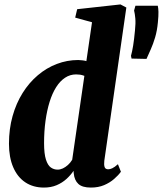

<svg xmlns="http://www.w3.org/2000/svg" viewBox="-20 -837 736 867"><path d="M451 -111Q449 -94 452.2 -83.2Q455.5 -72.5 469 -72.5Q476.5 -72.5 487 -77.2Q497.5 -82 512.5 -95.5L526 -61.5Q514.5 -45.5 495.2 -28.8Q476 -12 450 -1Q424 10 390.5 10Q351.5 10 333.8 -6.5Q316 -23 313 -54L312 -65.5Q299 -46 280 -28.8Q261 -11.5 235.8 -0.8Q210.5 10 178.5 10Q130 10 94.5 -13.5Q59 -37 39.8 -81.5Q20.5 -126 20.5 -188Q20.5 -255 36.8 -312.8Q53 -370.5 82.2 -417.2Q111.5 -464 150.8 -497.2Q190 -530.5 236.5 -548.2Q283 -566 333 -566Q340.5 -566 352.8 -564.5Q365 -563 370 -561L395.5 -736.5L319.5 -757.5L328.5 -795.5L524 -817L550.5 -803ZM361 -494.5Q350 -498.5 341.5 -499.8Q333 -501 323.5 -501Q296.5 -501 273.8 -486Q251 -471 233.5 -443.2Q216 -415.5 204 -377Q192 -338.5 185.5 -291.2Q179 -244 179 -190.5Q179 -142.5 187.5 -116.2Q196 -90 209.8 -80.5Q223.5 -71 240 -71Q252 -71 263.8 -76.5Q275.5 -82 286.5 -91.8Q297.5 -101.5 306 -115.5ZM641.5 -571 574 -572.5 571.5 -585Q577 -604.5 581.2 -630.8Q585.5 -657 589.5 -699.5Q593 -732.5 591 -754Q589 -775.5 585.5 -789.5L591.5 -811H692.5Q695 -800.5 695.5 -783.5Q696 -766.5 693 -736.5Q689.5 -698.5 680.5 -668.2Q671.5 -638 660.8 -614.2Q650 -590.5 641.5 -571Z"/></svg>

Font: Merriweather 24pt SemiCondensed Black
Style: Italic
Weight: 900
Width: 4
Italic angle: -7.8°
Designer: Eben Sorkin
Foundry: Eben Sorkin
Version: Version 2.101